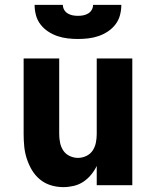

<svg xmlns="http://www.w3.org/2000/svg" viewBox="-20 -760 640 788"><path d="M240 8Q214 8 189 0.5Q164 -7 144 -23.5Q124 -40 111 -62Q98 -84 90 -108.5Q82 -133 79.5 -158.5Q77 -184 77 -210V-520H223V-210Q223 -192 226.5 -174.5Q230 -157 239.5 -142.5Q249 -128 265.5 -120Q282 -112 300 -112Q318 -112 334.5 -120Q351 -128 360.5 -142.5Q370 -157 373.5 -174.5Q377 -192 377 -210V-520H523V0H377V-79Q368 -60 354 -43Q340 -26 322 -14Q304 -2 282.5 3Q261 8 240 8ZM300 -600Q279 -600 257.5 -602.5Q236 -605 215.5 -612Q195 -619 177 -631Q159 -643 146 -660Q133 -677 127.5 -698Q122 -719 122 -740H238Q238 -729 243.5 -719.5Q249 -710 258.5 -704.5Q268 -699 278.5 -697Q289 -695 300 -695Q311 -695 321.5 -697Q332 -699 341.5 -704.5Q351 -710 356.5 -719.5Q362 -729 362 -740H478Q478 -719 472.5 -698Q467 -677 454 -660Q441 -643 423 -631Q405 -619 384.5 -612Q364 -605 342.5 -602.5Q321 -600 300 -600Z"/></svg>

Font: Iosevka Custom Heavy Extended
Style: Regular
Weight: 900
Width: 7
Monospace: yes
Designer: Belleve Invis
Foundry: Belleve Invis
Version: Version 11.2.4; ttfautohint (v1.8.4)